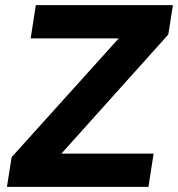

<svg xmlns="http://www.w3.org/2000/svg" viewBox="-20 -725 691 745"><path d="M7 0 25 -115 483 -623 486 -576H99L119 -705H651L633 -591L177 -83L173 -129H576L556 0Z"/></svg>

Font: Nunito Sans 12pt ExtraLight ExtraBold
Style: Italic
Weight: 800
Italic angle: -9°
Version: Version 3.101;gftools[0.9.27]